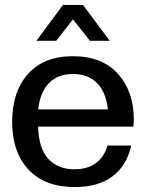

<svg xmlns="http://www.w3.org/2000/svg" viewBox="-20 -756 598 786"><path d="M285.2 9.8Q163.6 9.8 96.7 -61.8Q29.8 -133.3 29.8 -257.8Q29.8 -380.4 94.5 -453.1Q159.2 -525.9 278.8 -525.9Q397.5 -525.9 462.6 -453.9Q527.8 -381.8 527.8 -267.1Q527.8 -257.3 525.9 -237.8H136.2Q138.2 -148.9 177.5 -106Q216.8 -63 285.2 -63Q338.9 -63 373.3 -88.9Q407.7 -114.7 419.9 -160.2H517.1Q499.5 -79.1 441.4 -34.7Q383.3 9.8 285.2 9.8ZM136.2 -308.1H421.9Q413.6 -379.9 376.7 -416.5Q339.8 -453.1 278.8 -453.1Q217.8 -453.1 181.2 -416.5Q144.5 -379.9 136.2 -308.1ZM429.2 -588.9H348.1L278.8 -676.8L210 -588.9H128.9L237.8 -735.8H319.8Z"/></svg>

Font: Creato Display Medium
Style: Regular
Weight: 500
Version: Version 1.000